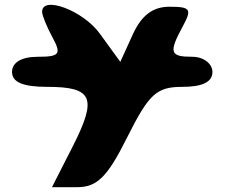

<svg xmlns="http://www.w3.org/2000/svg" viewBox="-20 -578 934 798"><path d="M155 -529C155 -515 173 -469 198 -423C236 -353 228 -342 136 -342C69 -342 30 -318 30 -279C30 -236 76 -217 176 -217C367 -217 385 -171 281 33L196 200H300C383 200 426 159 509 -8C599 -187 630 -217 738 -217C821 -217 863 -237 863 -279C863 -313 826 -342 780 -342C686 -342 680 -359 741 -471C778 -540 772 -550 684 -550C615 -550 568 -514 532 -435L480 -321L395 -438C326 -534 155 -598 155 -529Z"/></svg>

Font: Hussar Skorodowane
Style: Bold
Weight: 700
Foundry: Cannot Into Space Fonts
Version: Version 0.892